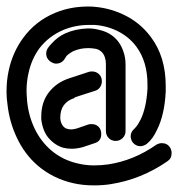

<svg xmlns="http://www.w3.org/2000/svg" viewBox="-38 -495 544 586"><path d="M388.2 -125 391.1 -129.9Q408.7 -166 412.1 -224.1V-237.8Q412.1 -307.1 377.9 -353Q356.4 -381.8 323.2 -398.9Q290 -416 251 -418.9H232.9Q192.9 -418.9 155.8 -403.8Q110.8 -384.8 82 -347.2Q58.1 -314.5 48.8 -271Q43 -245.1 43 -217.8Q43 -207.5 44.9 -185.1Q49.3 -141.1 67.9 -102.1Q86.9 -63 118.2 -36.1Q153.8 -6.3 199.2 3.9Q223.6 9.8 249 9.8Q270.5 9.8 292 6.8Q370.1 -4.9 439 -53.2Q447.3 -58.1 456.1 -58.1Q472.2 -58.1 481 -44.9Q485.8 -36.6 485.8 -27.8Q485.8 -11.2 473.1 -2.9Q393.6 52.2 300.8 66.9Q277.8 70.8 248 70.8Q214.4 70.8 185.1 64Q124.5 50.3 78.1 11.2Q37.1 -23.9 13.2 -75.2Q-9.3 -123 -15.1 -175.8Q-18.1 -195.3 -18.1 -214.8Q-18.1 -250 -11.2 -280.8Q1 -336.4 33.2 -379.9Q70.8 -431.2 130.9 -456.1Q177.2 -475.1 231 -475.1Q245.1 -475.1 252 -474.1Q301.3 -469.7 346.2 -446.8Q391.1 -423.8 421.9 -382.8Q467.8 -322.3 467.8 -232.9V-215.8Q464.4 -144.5 440.9 -98.1Q428.2 -70.3 409.2 -55.2Q399.4 -48.8 390.1 -48.8Q377 -48.8 367.2 -60.1Q360.8 -69.3 360.8 -79.1Q360.8 -92.3 372.1 -102.1Q382.3 -112.3 388.2 -125ZM285.2 -95.2V-299.8Q285.2 -311 282.2 -319.8Q277.8 -333.5 268.1 -339.8Q261.7 -344.7 252.9 -346.2Q241.2 -348.1 233.9 -348.1H230Q207 -348.1 186 -338.9Q173.3 -332.5 165 -324.2L159.2 -314.9Q149.9 -300.8 132.8 -300.8Q126 -300.8 117.2 -306.2Q103 -315.4 103 -332Q103 -339.8 107.9 -348.1Q112.8 -355.5 121.1 -363.8Q138.7 -382.8 161.1 -393.1Q191.4 -406.7 229 -408.2H232.9Q248 -408.2 265.1 -403.8Q287.1 -398.9 303.2 -387.2Q327.1 -370.1 337.9 -339.8Q345.2 -320.3 345.2 -298.8V-95.2Q345.2 -82.5 336.4 -73.7Q327.6 -64.9 314.9 -64.9Q302.2 -64.9 293.7 -73.7Q285.2 -82.5 285.2 -95.2ZM172.9 -255.9 233.9 -275.9Q236.8 -276.9 243.2 -276.9Q255.4 -276.9 264.2 -268.6Q272.9 -260.3 272.9 -247.1Q272.9 -236.8 267.3 -228.8Q261.7 -220.7 252 -217.8L190.9 -198.2L189 -195.8Q146 -181.6 146 -136.2V-132.8Q147.5 -118.2 154.8 -109.9Q160.2 -103 169.9 -101.1Q172.9 -100.1 180.2 -100.1Q186.5 -100.1 196.8 -103L231.9 -115.2Q234.9 -116.2 242.2 -116.2Q254.4 -116.2 262.7 -108.2Q271 -100.1 271 -85.9Q271 -64 251 -58.1L214.8 -45.9Q196.3 -41 181.2 -41Q167.5 -41 155.8 -43.9Q130.4 -50.8 109.9 -74.2Q92.3 -95.2 87.9 -130.9V-139.2Q87.9 -183.1 111.1 -213.1Q134.3 -243.2 172.9 -255.9Z"/></svg>

Font: Beon
Style: Regular
Weight: 400
Designer: BSozoo
Foundry: BSozoo
Version: Version 1.001;PS 001.001;hotconv 1.0.70;makeotf.lib2.5.58329